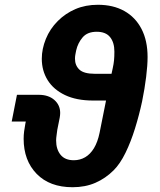

<svg xmlns="http://www.w3.org/2000/svg" viewBox="-20 -772 669 804"><path d="M51 -375H142Q183 -375 207.5 -353.5Q232 -332 232 -299Q232 -290 230 -279Q228 -268 225 -254L220 -229Q219 -220 217 -206.5Q215 -193 215 -184Q215 -147 233.5 -124Q252 -101 289 -101Q315 -101 336.5 -113.5Q358 -126 373.5 -151.5Q389 -177 397 -216L424 -351H370Q300 -351 252 -374Q204 -397 179.5 -436.5Q155 -476 155 -526Q155 -567 172 -609Q189 -651 222 -684Q254 -716 296 -734Q338 -752 390 -752Q454 -752 500.5 -726Q547 -700 572.5 -651Q598 -602 598 -533Q598 -499 592 -450Q586 -401 575 -347Q563 -291 545.5 -234.5Q528 -178 505.5 -132Q483 -86 456 -59Q422 -25 379.5 -6.5Q337 12 284 12Q188 12 133.5 -44Q79 -100 79 -191Q79 -206 81 -222Q83 -238 86 -253L88 -263H29ZM294 -526Q294 -498 312.5 -480.5Q331 -463 377 -463H447L452 -486Q456 -504 457.5 -519.5Q459 -535 459 -556Q459 -594 441 -616.5Q423 -639 385 -639Q346 -639 326 -615.5Q306 -592 299 -561Q297 -551 295.5 -543Q294 -535 294 -526Z"/></svg>

Font: IBM Plex Sans
Style: Italic
Weight: 400
Italic angle: -11.31°
Designer: Mike Abbink, Paul van der Laan, Pieter van Rosmalen
Foundry: Bold Monday
Version: Version 3.201